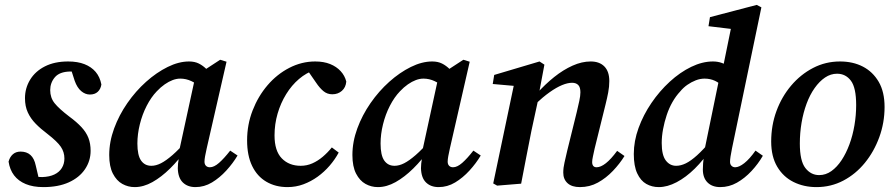

<svg xmlns="http://www.w3.org/2000/svg" viewBox="-20 -750 3659 784"><path d="M157 14Q115 14 85 1.5Q55 -11 37.5 -34Q20 -57 15 -90Q20 -109 32.5 -120Q45 -131 64 -131Q89 -131 104.5 -117Q120 -103 126 -74L142 -6L90 -32Q108 -29 122 -28Q136 -27 153 -27Q182 -28 202 -37.5Q222 -47 232.5 -64Q243 -81 243 -103Q243 -129 228.5 -150.5Q214 -172 174 -203Q146 -224 125.5 -245Q105 -266 93.5 -291Q82 -316 82 -349Q82 -390 103 -424.5Q124 -459 163.5 -479Q203 -499 258 -499Q297 -499 325 -488Q353 -477 370.5 -456.5Q388 -436 394 -405Q391 -386 379 -375Q367 -364 347 -364Q328 -364 311.5 -378Q295 -392 285 -420L266 -479L313 -455Q302 -457 290.5 -457.5Q279 -458 266 -458Q223 -457 204 -434.5Q185 -412 185 -382Q185 -351 203 -328.5Q221 -306 263 -274Q293 -252 312.5 -231Q332 -210 341 -187Q350 -164 350 -134Q350 -93 327 -59Q304 -25 261 -5.5Q218 14 157 14Z M530 14Q503 14 479.5 1Q456 -12 441 -41Q426 -70 426 -117Q426 -171 446 -225.5Q466 -280 500 -329Q534 -378 576.5 -416Q619 -454 664.5 -476.5Q710 -499 752 -499Q775 -499 792 -490.5Q809 -482 824 -467Q839 -452 853 -432L804 -391Q784 -408 762 -418.5Q740 -429 716 -429Q701 -429 685 -423Q669 -417 652.5 -405.5Q636 -394 620 -377Q597 -353 579 -318Q561 -283 551 -242.5Q541 -202 541 -164Q541 -116 556 -94.5Q571 -73 598 -73Q617 -73 637.5 -83.5Q658 -94 684.5 -117Q711 -140 743 -177L750 -141H741Q710 -97 674.5 -62Q639 -27 602.5 -6.5Q566 14 530 14ZM778 14Q746 14 726.5 -5Q707 -24 706 -63Q706 -73 707 -82Q708 -91 709.5 -100Q711 -109 713 -119L709 -122L779 -444L790 -448L879 -506L905 -498L824 -144Q820 -126 817.5 -112.5Q815 -99 815 -90Q815 -79 821 -73Q827 -67 837 -67Q854 -67 874.5 -85Q895 -103 920 -135L950 -115Q931 -83 904 -53.5Q877 -24 845.5 -5Q814 14 778 14Z M1154 14Q1105 14 1067.5 -8Q1030 -30 1009.5 -72.5Q989 -115 989 -177Q989 -241 1011.5 -299Q1034 -357 1072.5 -402Q1111 -447 1161.5 -473Q1212 -499 1267 -499Q1302 -499 1328 -488.5Q1354 -478 1371 -459.5Q1388 -441 1394 -417Q1392 -393 1376 -379Q1360 -365 1337 -365Q1316 -365 1300.5 -378Q1285 -391 1271 -412L1226 -477H1287V-464H1265Q1231 -453 1201 -427.5Q1171 -402 1148.5 -365.5Q1126 -329 1113.5 -286Q1101 -243 1101 -197Q1101 -134 1130.5 -103.5Q1160 -73 1208 -73Q1233 -73 1255.5 -83Q1278 -93 1298 -110Q1318 -127 1335 -148L1363 -127Q1348 -99 1326 -73.5Q1304 -48 1277 -28.5Q1250 -9 1219 2.5Q1188 14 1154 14Z M1523 14Q1496 14 1472.5 1Q1449 -12 1434 -41Q1419 -70 1419 -117Q1419 -171 1439 -225.5Q1459 -280 1493 -329Q1527 -378 1569.5 -416Q1612 -454 1657.5 -476.5Q1703 -499 1745 -499Q1768 -499 1785 -490.5Q1802 -482 1817 -467Q1832 -452 1846 -432L1797 -391Q1777 -408 1755 -418.5Q1733 -429 1709 -429Q1694 -429 1678 -423Q1662 -417 1645.5 -405.5Q1629 -394 1613 -377Q1590 -353 1572 -318Q1554 -283 1544 -242.5Q1534 -202 1534 -164Q1534 -116 1549 -94.5Q1564 -73 1591 -73Q1610 -73 1630.5 -83.5Q1651 -94 1677.5 -117Q1704 -140 1736 -177L1743 -141H1734Q1703 -97 1667.5 -62Q1632 -27 1595.5 -6.5Q1559 14 1523 14ZM1771 14Q1739 14 1719.5 -5Q1700 -24 1699 -63Q1699 -73 1700 -82Q1701 -91 1702.5 -100Q1704 -109 1706 -119L1702 -122L1772 -444L1783 -448L1872 -506L1898 -498L1817 -144Q1813 -126 1810.5 -112.5Q1808 -99 1808 -90Q1808 -79 1814 -73Q1820 -67 1830 -67Q1847 -67 1867.5 -85Q1888 -103 1913 -135L1943 -115Q1924 -83 1897 -53.5Q1870 -24 1838.5 -5Q1807 14 1771 14Z M2010 8 1994 -1 2082 -420 2117 -396 1992 -407 1998 -444 2183 -499 2203 -486 2179 -358V-350L2150 -216Q2139 -163 2129 -109Q2119 -55 2108 0ZM2348 14Q2315 14 2297.5 -2Q2280 -18 2280 -45Q2280 -65 2285 -86Q2290 -107 2296 -134L2335 -292Q2341 -317 2345.5 -338Q2350 -359 2350 -373Q2350 -394 2341 -403Q2332 -412 2316 -412Q2298 -412 2275 -402.5Q2252 -393 2224.5 -373.5Q2197 -354 2164 -323L2161 -367H2171Q2206 -406 2243 -435.5Q2280 -465 2318 -482Q2356 -499 2392 -499Q2428 -499 2448 -478.5Q2468 -458 2468 -419Q2468 -396 2463.5 -372.5Q2459 -349 2453 -325L2408 -143Q2404 -124 2401 -110.5Q2398 -97 2398 -88Q2398 -78 2402.5 -72.5Q2407 -67 2416 -67Q2433 -67 2454 -83.5Q2475 -100 2500 -134L2530 -113Q2511 -82 2483 -52.5Q2455 -23 2421.5 -4.5Q2388 14 2348 14Z M2670 14Q2642 14 2619 1Q2596 -12 2582 -42Q2568 -72 2568 -121Q2568 -174 2587.5 -227.5Q2607 -281 2640 -329.5Q2673 -378 2715 -416.5Q2757 -455 2802.5 -477Q2848 -499 2891 -499Q2911 -499 2927.5 -493Q2944 -487 2959.5 -475.5Q2975 -464 2991 -445L2938 -390Q2919 -411 2899.5 -420Q2880 -429 2857 -429Q2839 -429 2821 -422Q2803 -415 2786.5 -403.5Q2770 -392 2757 -376Q2740 -358 2726 -333.5Q2712 -309 2702.5 -280.5Q2693 -252 2687.5 -222.5Q2682 -193 2682 -166Q2682 -117 2698.5 -95Q2715 -73 2741 -73Q2760 -73 2780.5 -83Q2801 -93 2826.5 -116Q2852 -139 2884 -177L2897 -141H2882Q2853 -97 2817 -61.5Q2781 -26 2743 -6Q2705 14 2670 14ZM2921 14Q2888 14 2869 -5Q2850 -24 2850 -58Q2850 -70 2851 -83.5Q2852 -97 2856 -119L2854 -124L2918 -435L2929 -459L2970 -660L2998 -628L2873 -643L2879 -680L3070 -730L3089 -720L2969 -144Q2965 -124 2963 -111Q2961 -98 2961 -89Q2961 -79 2967 -73Q2973 -67 2982 -67Q2998 -67 3019.5 -84Q3041 -101 3065 -135L3095 -114Q3076 -81 3048.5 -51.5Q3021 -22 2989 -4Q2957 14 2921 14Z M3314 14Q3262 14 3220 -7Q3178 -28 3153.5 -69.5Q3129 -111 3129 -172Q3129 -238 3150.5 -296.5Q3172 -355 3210.5 -400.5Q3249 -446 3300 -472.5Q3351 -499 3410 -499Q3463 -499 3503.5 -478Q3544 -457 3568 -416Q3592 -375 3592 -313Q3592 -249 3570.5 -190Q3549 -131 3511.5 -85Q3474 -39 3423.5 -12.5Q3373 14 3314 14ZM3325 -35Q3352 -35 3375 -51.5Q3398 -68 3416.5 -96Q3435 -124 3448.5 -160.5Q3462 -197 3469 -238.5Q3476 -280 3476 -321Q3476 -392 3454.5 -420.5Q3433 -449 3398 -449Q3372 -449 3349 -433.5Q3326 -418 3306.5 -390.5Q3287 -363 3273.5 -326.5Q3260 -290 3253 -248.5Q3246 -207 3246 -164Q3246 -93 3268.5 -64Q3291 -35 3325 -35Z"/></svg>

Font: Source Serif 4 18pt SemiBold
Style: Italic
Weight: 600
Italic angle: -12°
Designer: Frank Grießhammer
Foundry: Adobe Systems Incorporated
Version: Version 4.004;hotconv 1.0.116;makeotfexe 2.5.65601